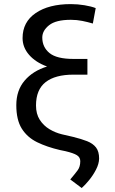

<svg xmlns="http://www.w3.org/2000/svg" viewBox="-20 -742 574 955"><path d="M456 -701.7 441.8 -625Q416.2 -632.5 389.2 -638Q362.2 -643.5 332.4 -643.5Q257.8 -643.5 224.1 -616.5Q190.3 -589.5 190.3 -555.4Q190.3 -507.5 226.2 -478.2Q262.1 -448.9 345.2 -448.9H414.8V-370.7H345.2Q254.6 -370.7 206.9 -333.5Q159.1 -296.2 159.1 -217.3Q159.1 -175.4 177.7 -146.3Q196.4 -117.2 226 -99.4Q255.7 -81.7 288.4 -73.9L343.8 -61.1Q384.2 -51.1 413.2 -39.8Q442.1 -28.4 457.6 -8.5Q473 11.4 473 46.9Q472.3 73.2 457.7 101.4Q443.2 129.6 423.3 153.9Q403.4 178.3 386.4 193.2L329.5 150.6Q353 122.9 366.1 105.1Q379.3 87.4 379.3 59.7Q379.3 40.5 362.6 30Q345.9 19.5 305.4 9.9L278.4 4.3Q213.8 -10.7 164.8 -34.6Q115.8 -58.6 88.4 -102.1Q61.1 -145.6 61.1 -218.8Q61.1 -292.6 102.5 -341.1Q143.8 -389.6 214.1 -411.2Q157.3 -431.8 124.8 -469.1Q92.3 -506.4 92.3 -552.6Q92.3 -632.5 157.5 -677Q222.7 -721.6 332.4 -721.6Q366.5 -721.6 400.6 -715.9Q434.7 -710.2 456 -701.7Z"/></svg>

Font: Interface
Style: Regular
Weight: 400
Designer: Rasmus Andersson
Foundry: rsms
Version: Version 1.8